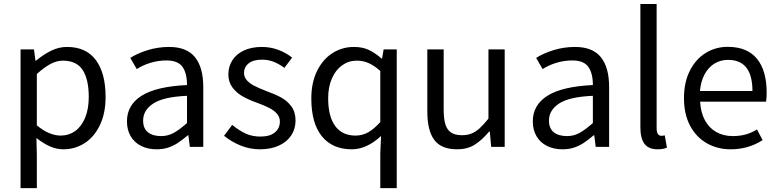

<svg xmlns="http://www.w3.org/2000/svg" viewBox="-20 -732 3879 957"><path d="M163.6 205.6H82.5V-485.8H149.4L156.7 -429.7H159.7Q197.3 -460.9 235.4 -479.5Q273.4 -498 314 -498Q409.2 -498 457.8 -432.6Q506.3 -367.2 506.3 -249Q506.3 -167.5 478 -108.4Q449.7 -49.3 401.9 -18.6Q354 12.2 295.9 12.2Q262.2 12.2 229.7 -2Q197.3 -16.1 161.6 -43.9L163.6 41ZM422.4 -249Q422.4 -336.4 392.1 -383.1Q361.8 -429.7 293 -429.7Q262.7 -429.7 231.9 -413.3Q201.2 -397 163.6 -363.3V-107.4Q194.8 -81.1 225.1 -68.6Q255.4 -56.2 281.7 -56.2Q323.2 -56.2 355 -79.1Q386.7 -102.1 404.5 -145.5Q422.4 -189 422.4 -249Z M810.1 -430.7Q769 -430.7 730.2 -418.9Q691.4 -407.2 661.6 -387.7L629.4 -443.4Q666 -466.8 717 -482.4Q768.1 -498 823.2 -498Q910.6 -498 951.9 -447Q993.2 -396 993.2 -297.9V0H926.3L918.9 -58.1H917Q886.7 -33.2 866.2 -19.5Q845.7 -5.9 819.6 3.2Q793.5 12.2 760.7 12.2Q717.3 12.2 683.8 -4.4Q650.4 -21 631.6 -52.5Q612.8 -84 612.8 -127Q612.8 -208.5 685.5 -254.6Q758.3 -300.8 912.1 -308.1Q912.1 -367.7 889.2 -399.2Q866.2 -430.7 810.1 -430.7ZM912.1 -118.7V-254.4Q795.4 -249.5 744.4 -216.3Q693.4 -183.1 693.4 -131.3Q693.4 -91.8 717.3 -72.8Q741.2 -53.7 783.2 -53.7Q816.4 -53.7 845 -69.1Q873.5 -84.5 912.1 -118.7Z M1278.3 -51.3Q1325.2 -51.3 1350.1 -72Q1375 -92.8 1375 -126Q1375 -149.4 1359.4 -166.3Q1343.8 -183.1 1321.5 -194.3Q1299.3 -205.6 1263.7 -218.8Q1221.2 -233.9 1190.2 -251.2Q1159.2 -268.6 1138.7 -295.9Q1118.2 -323.2 1118.2 -361.3Q1118.2 -400.4 1138.2 -431.6Q1158.2 -462.9 1196 -480.5Q1233.9 -498 1285.6 -498Q1328.6 -498 1367.4 -483.4Q1406.2 -468.8 1436 -444.8L1397.5 -393.6Q1370.6 -413.6 1343.8 -424.1Q1316.9 -434.6 1286.1 -434.6Q1242.2 -434.6 1219.2 -416Q1196.3 -397.5 1196.3 -368.2Q1196.3 -347.2 1210.9 -331.3Q1225.6 -315.4 1248 -304Q1270.5 -292.5 1304.7 -279.3Q1351.6 -262.2 1381.3 -246.1Q1411.1 -230 1432.1 -201.9Q1453.1 -173.8 1453.1 -130.9Q1453.1 -90.8 1432.4 -58.3Q1411.6 -25.9 1371.3 -6.8Q1331.1 12.2 1275.4 12.2Q1226.1 12.2 1179.9 -6.3Q1133.8 -24.9 1096.7 -55.2L1137.2 -109.4Q1172.9 -80.6 1205.3 -65.9Q1237.8 -51.3 1278.3 -51.3Z M1882.3 -439.9H1884.3L1892.1 -485.8H1957.5V205.6H1875.5V32.2L1879.4 -54.2Q1807.6 12.2 1733.4 12.2Q1637.2 12.2 1584.5 -52.5Q1531.7 -117.2 1531.7 -241.2Q1531.7 -319.8 1560.3 -378.2Q1588.9 -436.5 1637.2 -467.3Q1685.5 -498 1743.7 -498Q1785.2 -498 1816.2 -484.1Q1847.2 -470.2 1882.3 -439.9ZM1875.5 -123.5V-378.4Q1844.7 -405.8 1817.1 -417.7Q1789.6 -429.7 1758.3 -429.7Q1717.8 -429.7 1685.3 -406.5Q1652.8 -383.3 1634.3 -340.8Q1615.7 -298.3 1615.7 -242.2Q1615.7 -151.9 1650.6 -104Q1685.5 -56.2 1752 -56.2Q1786.1 -56.2 1815.2 -72.5Q1844.2 -88.9 1875.5 -123.5Z M2191.4 -485.8V-187Q2191.4 -140.1 2200 -112.3Q2208.5 -84.5 2228.3 -71.3Q2248 -58.1 2282.7 -58.1Q2310.1 -58.1 2330.8 -66.7Q2351.6 -75.2 2370.6 -92.5Q2389.6 -109.9 2414.6 -140.6V-485.8H2495.6V0H2428.2L2421.4 -76.2H2418Q2380.4 -31.7 2344.5 -9.8Q2308.6 12.2 2258.3 12.2Q2179.7 12.2 2144.8 -34.4Q2109.9 -81.1 2109.9 -176.3V-485.8Z M2833 -430.7Q2792 -430.7 2753.2 -418.9Q2714.4 -407.2 2684.6 -387.7L2652.3 -443.4Q2689 -466.8 2740 -482.4Q2791 -498 2846.2 -498Q2933.6 -498 2974.9 -447Q3016.1 -396 3016.1 -297.9V0H2949.2L2941.9 -58.1H2939.9Q2909.7 -33.2 2889.2 -19.5Q2868.7 -5.9 2842.5 3.2Q2816.4 12.2 2783.7 12.2Q2740.2 12.2 2706.8 -4.4Q2673.3 -21 2654.5 -52.5Q2635.7 -84 2635.7 -127Q2635.7 -208.5 2708.5 -254.6Q2781.2 -300.8 2935.1 -308.1Q2935.1 -367.7 2912.1 -399.2Q2889.2 -430.7 2833 -430.7ZM2935.1 -118.7V-254.4Q2818.4 -249.5 2767.3 -216.3Q2716.3 -183.1 2716.3 -131.3Q2716.3 -91.8 2740.2 -72.8Q2764.2 -53.7 2806.2 -53.7Q2839.4 -53.7 2867.9 -69.1Q2896.5 -84.5 2935.1 -118.7Z M3252.9 -711.9V-90.8Q3252.9 -72.8 3259.3 -64Q3265.6 -55.2 3275.4 -55.2Q3284.2 -55.2 3293.5 -57.1L3304.2 3.9Q3286.1 12.2 3257.8 12.2Q3212.9 12.2 3192.4 -15.1Q3171.9 -42.5 3171.9 -97.2V-711.9Z M3801.3 -270Q3801.3 -242.7 3798.3 -225.1H3469.7Q3472.7 -171.4 3493.4 -132.8Q3514.2 -94.2 3550 -74Q3585.9 -53.7 3632.3 -53.7Q3667.5 -53.7 3696.8 -61.8Q3726.1 -69.8 3752.9 -86.9L3781.2 -33.7Q3710.4 12.2 3622.6 12.2Q3556.6 12.2 3503.7 -17.6Q3450.7 -47.4 3419.9 -105Q3389.2 -162.6 3389.2 -242.7Q3389.2 -321.8 3418.5 -379.6Q3447.8 -437.5 3497.3 -468Q3546.9 -498.5 3606.9 -498.5Q3704.1 -498.5 3752.7 -439.5Q3801.3 -380.4 3801.3 -270ZM3608.9 -433.6Q3571.8 -433.6 3541.7 -415.5Q3511.7 -397.5 3492.4 -362.3Q3473.1 -327.1 3468.8 -278.3H3730.5Q3730.5 -433.6 3608.9 -433.6Z"/></svg>

Font: Varta
Style: Regular
Weight: 400
Designer: Joana Correia, Viktoriya Grabowska, Eben Sorkin
Foundry: Sorkin Type
Version: Version 1.003; ttfautohint (v1.3) -l 8 -r 24 -G 200 -x 12 -H